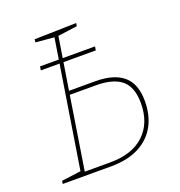

<svg xmlns="http://www.w3.org/2000/svg" viewBox="-126 -799 850 906"><g transform="rotate(-20 299.0 -346.0)"><path d="M122 -539 125 -558H401L398 -539ZM36 0 38 -15 143 -29 134 -21 237 -671 243 -663 143 -672 145 -687 355 -692 353 -677 250 -663 257 -672 213 -397 208 -403H346Q439 -403 486.5 -362.5Q534 -322 534 -236Q534 -163 504 -110Q474 -57 417 -28.5Q360 0 279 0ZM153 -16 147 -19H282Q392 -19 452.5 -76Q513 -133 513 -233Q513 -313 471 -348.5Q429 -384 342 -384H204L212 -391Z"/></g></svg>

Font: Bitter Thin
Style: Italic
Weight: 100
Italic angle: -9°
Designer: Sol Matas, and Bitter project Authors
Foundry: Sol Matas
Version: Version 2.002